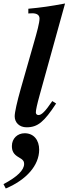

<svg xmlns="http://www.w3.org/2000/svg" viewBox="-82 -719 392 1098"><path d="M-49 359C70 309 142 226 142 137C142 83 112 43 59 43C18 43 -14 73 -14 116C-14 143 -6 163 26 181C50 194 56 204 56 218C56 254 17 292 -62 334ZM217 -141C177 -82 156 -61 138 -61C128 -61 123 -68 123 -76C123 -90 130 -122 145 -176L290 -699C204 -683 155 -676 80 -669V-642C91 -643 97 -643 102 -643C129 -643 144 -633 144 -613C144 -589 131 -541 110 -468L36 -209C16 -138 2 -77 2 -54C2 -18 29 9 70 9C134 9 170 -22 239 -127Z"/></svg>

Font: XITS
Style: Bold Italic
Weight: 700
Italic angle: -16.33°
Designer: MicroPress Inc., with final additions and corrections provided by Coen Hoffman, Elsevier (retired)
Version: Version 1.302